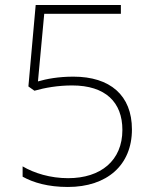

<svg xmlns="http://www.w3.org/2000/svg" viewBox="-20 -734 612 764"><path d="M272 -429C212 -429 165 -420 131 -410L156 -679H461V-714H122L93 -390L117 -373C159 -385 211 -394 267 -394C400 -394 467 -327 467 -217C467 -95 381 -25 251 -25C180 -25 116 -45 70 -72V-31C113 -7 172 10 250 10C406 10 505 -77 505 -219C505 -355 418 -429 272 -429Z"/></svg>

Font: Noto Sans Sinhala ExtraLight
Style: Regular
Weight: 200
Designer: Jelle Bosma - Monotype Design Team
Foundry: Monotype Imaging Inc.
Version: Version 2.006